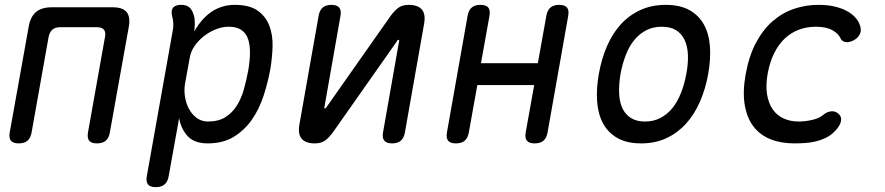

<svg xmlns="http://www.w3.org/2000/svg" viewBox="-20 -580 3640 790"><path d="M57 10Q34 10 25 -1Q16 -12 20 -35L98 -470Q105 -511 128 -530.5Q151 -550 192 -550H444Q485 -550 501 -530.5Q517 -511 510 -470L432 -35Q428 -12 415 -1Q402 10 379 10Q356 10 347 -1Q338 -12 342 -35L412 -428Q416 -448 407.5 -458Q399 -468 379 -468H227Q207 -468 195.5 -458Q184 -448 180 -428L110 -35Q106 -12 93 -1Q80 10 57 10Z M779 -450Q793 -475 810 -495Q827 -515 847.5 -529.5Q868 -544 892.5 -552Q917 -560 946 -560Q1007 -560 1040.5 -536Q1074 -512 1088.5 -473.5Q1103 -435 1101.5 -388Q1100 -341 1092 -294Q1082 -240 1064.5 -186Q1047 -132 1017 -88.5Q987 -45 942.5 -17.5Q898 10 835 10Q780 10 752.5 -19.5Q725 -49 717 -94L674 145Q670 168 657 179Q644 190 621 190Q598 190 589 179Q580 168 584 145L691 -455Q694 -470 693 -485Q692 -500 688 -515Q683 -538 692.5 -549Q702 -560 725 -560Q748 -560 760 -549Q772 -538 778 -515Q782 -501 781.5 -482.5Q781 -464 779 -450ZM921 -470Q894 -470 867 -459Q840 -448 818 -430.5Q796 -413 780.5 -390.5Q765 -368 761 -344L741 -234Q737 -210 741 -183Q745 -156 757 -133Q769 -110 789 -95Q809 -80 836 -80Q879 -80 907.5 -98Q936 -116 954.5 -145.5Q973 -175 983.5 -212.5Q994 -250 1001 -288Q1008 -327 1008.5 -360.5Q1009 -394 1001 -418.5Q993 -443 973.5 -456.5Q954 -470 921 -470Z M1212 -68 1291 -515Q1295 -538 1308 -549Q1321 -560 1344 -560Q1366 -560 1375.5 -549Q1385 -538 1381 -515L1315 -140Q1314 -137 1314.5 -135.5Q1315 -134 1318 -134Q1320 -134 1321 -136L1324 -140L1584 -510Q1600 -533 1617 -546.5Q1634 -560 1661 -560Q1700 -560 1716 -540.5Q1732 -521 1725 -482L1646 -35Q1642 -12 1629 -1Q1616 10 1593 10Q1571 10 1561.5 -1Q1552 -12 1556 -35L1622 -410Q1623 -413 1622.5 -414.5Q1622 -416 1619 -416Q1617 -416 1616 -415L1613 -410L1353 -40Q1337 -17 1320 -3.5Q1303 10 1276 10Q1237 10 1221 -9.5Q1205 -29 1212 -68Z M1856 10Q1833 10 1824 -1Q1815 -12 1819 -35L1904 -515Q1908 -538 1921 -549Q1934 -560 1957 -560Q1980 -560 1989 -549Q1998 -538 1994 -515L1959 -320H2193L2228 -515Q2232 -538 2245 -549Q2258 -560 2281 -560Q2304 -560 2313 -549Q2322 -538 2318 -515L2233 -35Q2229 -12 2216 -1Q2203 10 2180 10Q2157 10 2148 -1Q2139 -12 2143 -35L2178 -230H1944L1909 -35Q1905 -12 1892 -1Q1879 10 1856 10Z M2618 10Q2560 10 2521.5 -11.5Q2483 -33 2462 -71Q2441 -109 2437 -161.5Q2433 -214 2444 -276Q2455 -338 2477.5 -390Q2500 -442 2534 -479.5Q2568 -517 2614.5 -538.5Q2661 -560 2719 -560Q2778 -560 2816.5 -538.5Q2855 -517 2876 -479.5Q2897 -442 2901 -390Q2905 -338 2894 -276Q2883 -214 2860 -161.5Q2837 -109 2802.5 -71Q2768 -33 2722 -11.5Q2676 10 2618 10ZM2634 -80Q2669 -80 2697 -94.5Q2725 -109 2746 -134.5Q2767 -160 2781.5 -196.5Q2796 -233 2804 -276Q2812 -319 2810.5 -354.5Q2809 -390 2797 -415.5Q2785 -441 2762 -455.5Q2739 -470 2703 -470Q2667 -470 2639 -455.5Q2611 -441 2590 -415.5Q2569 -390 2555 -354Q2541 -318 2533 -275Q2526 -232 2527.5 -196Q2529 -160 2541 -134.5Q2553 -109 2576 -94.5Q2599 -80 2634 -80Z M3048 -274Q3062 -351 3091 -405Q3120 -459 3160 -493.5Q3200 -528 3248 -544Q3296 -560 3346 -560Q3384 -560 3412.5 -553.5Q3441 -547 3462 -536Q3483 -525 3496.5 -511Q3510 -497 3516 -482Q3526 -459 3519 -442Q3512 -425 3494 -415Q3474 -404 3458.5 -407Q3443 -410 3437 -425Q3429 -442 3404.5 -456Q3380 -470 3336 -470Q3300 -470 3267.5 -458Q3235 -446 3209.5 -422Q3184 -398 3166 -362.5Q3148 -327 3139 -279Q3130 -230 3136 -192.5Q3142 -155 3159.5 -130Q3177 -105 3204.5 -92.5Q3232 -80 3266 -80Q3292 -80 3321.5 -86.5Q3351 -93 3368 -108Q3382 -120 3400 -122Q3418 -124 3432 -110Q3438 -104 3440 -96.5Q3442 -89 3440 -80Q3438 -71 3431.5 -60.5Q3425 -50 3413 -38Q3397 -22 3377 -12.5Q3357 -3 3336 2Q3315 7 3292.5 8.5Q3270 10 3248 10Q3193 10 3150.5 -7Q3108 -24 3081 -58.5Q3054 -93 3044.5 -147Q3035 -201 3048 -274Z"/></svg>

Font: Maple Mono Normal NL
Style: Italic
Weight: 400
Italic angle: -10°
Monospace: yes
Designer: subframe7536
Version: Version 7.000